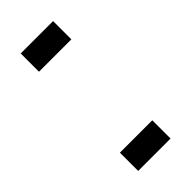

<svg xmlns="http://www.w3.org/2000/svg" viewBox="-17 -799 260 260"><g transform="rotate(45 112.5 -669.0)"><path d="M0 -700H35V-638H0ZM190 -700H225V-638H190Z"/></g></svg>

Font: Cairo ExtraLight
Style: Regular
Weight: 275
Designer: Mohamed Gaber, Accademia di Belle Arti di Urbino and others
Foundry: Kief Type Foundry, Accademia di Belle Arti di Urbino and others
Version: Version 3.011